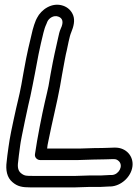

<svg xmlns="http://www.w3.org/2000/svg" viewBox="-20 -762 597 835"><path d="M373 1 310 3H122C97 3 86 4 70 -10C60 -19 55 -33 59 -59L62 -86C64 -99 66 -114 68 -131C70 -153 107 -325 112 -343C116 -361 119 -376 122 -392L132 -443C144 -509 153 -554 158 -574C167 -608 170 -633 182 -658L186 -668C193 -683 213 -697 233 -690C251 -684 259 -668 244 -637C239 -626 236 -613 232 -594C219 -534 216 -527 200 -440L191 -388C188 -372 182 -349 175 -318C163 -266 142 -161 132 -91C130 -76 143 -66 154 -66H321L384 -68C428 -69 457 -69 470 -70H475C485 -70 491 -67 498 -60C517 -39 496 -3 468 -1H461H460L421 1ZM391 -118 327 -116H185C186 -126 187 -134 190 -147C208 -237 228 -315 241 -386L250 -438C260 -492 266 -527 270 -541C275 -563 282 -604 290 -622C300 -646 307 -673 298 -696C290 -716 275 -730 255 -737C206 -754 159 -720 141 -684L136 -674C131 -662 126 -647 122 -632C107 -567 100 -546 82 -445L73 -394C62 -335 57 -325 39 -240C21 -157 20 -144 12 -86L9 -59C4 -23 10 10 34 30C56 49 76 53 114 53H304L367 51H415H416L455 49H461C506 47 550 8 556 -38C562 -83 528 -120 482 -120H475C463 -120 440 -118 391 -118Z"/></svg>

Font: AppleStorm
Style: XbdOutIta
Weight: 800
Foundry: Cannot Into Space Fonts
Version: Version 1.01